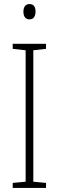

<svg xmlns="http://www.w3.org/2000/svg" viewBox="-20 -931 291 951"><path d="M126 -911C104 -911 96 -893 96 -873C96 -851 105 -835 126 -835C146 -835 156 -850 156 -874C156 -894 149 -911 126 -911ZM208 0V-25L145 -31V-682L208 -689V-714H43V-689L107 -682V-31L43 -25V0Z"/></svg>

Font: Noto Sans Condensed ExtraLight
Style: Regular
Weight: 200
Width: 3
Designer: Monotype Design Team
Foundry: Monotype Imaging Inc.
Version: Version 2.013